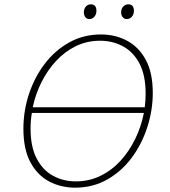

<svg xmlns="http://www.w3.org/2000/svg" viewBox="-20 -859 785 886"><path d="M327 7Q261 7 207 -21.5Q153 -50 120.5 -110Q88 -170 88 -265Q88 -347 113.5 -424.5Q139 -502 186 -564Q233 -626 299 -663Q365 -700 446 -700Q512 -700 566.5 -671Q621 -642 653 -582.5Q685 -523 685 -430Q685 -351 660 -273Q635 -195 588.5 -132Q542 -69 475.5 -31Q409 7 327 7ZM442 -671Q381 -671 330 -646Q279 -621 239 -578Q199 -535 171.5 -480Q144 -425 131 -364H648Q652 -395 652 -427Q652 -511 624 -565Q596 -619 548 -645Q500 -671 442 -671ZM330 -22Q391 -22 443.5 -47.5Q496 -73 536.5 -117.5Q577 -162 604.5 -219Q632 -276 644 -338H127Q121 -302 121 -266Q121 -182 149 -128Q177 -74 224.5 -48Q272 -22 330 -22ZM392 -771Q381 -771 374 -779.5Q367 -788 367 -802Q367 -818 376 -828.5Q385 -839 399 -839Q425 -839 425 -809Q425 -793 415.5 -782Q406 -771 392 -771ZM565 -771Q554 -771 546.5 -779.5Q539 -788 539 -802Q539 -818 548.5 -828.5Q558 -839 572 -839Q598 -839 598 -809Q598 -793 588.5 -782Q579 -771 565 -771Z"/></svg>

Font: Bitter ExtraLight
Style: Italic
Weight: 200
Italic angle: -9°
Designer: Sol Matas, and Bitter project Authors
Foundry: Sol Matas
Version: Version 2.001